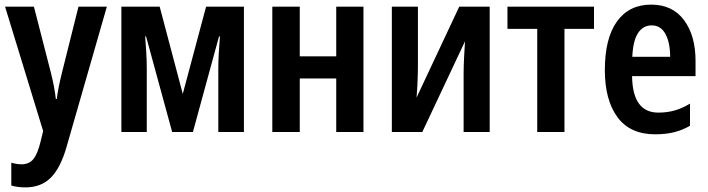

<svg xmlns="http://www.w3.org/2000/svg" viewBox="-20 -572 3070 832"><path d="M2 -543H127L201 -255Q208 -227 213.5 -198.5Q219 -170 222 -143H226Q229 -167 234.5 -195Q240 -223 248 -255L320 -543H443L268 66Q242 156 200 198Q158 240 90 240Q73 240 58 238Q43 236 29 232V133Q39 136 50.5 138Q62 140 73 140Q106 140 124.5 117.5Q143 95 156 41L167 -4Z M1037 -543V0H926V-275Q926 -305 928 -340.5Q930 -376 933 -414H929L816 0H726L613 -414H609Q612 -378 614 -342Q616 -306 616 -275V0H506V-543H672L772 -165L873 -543Z M1279 -543V-328H1437V-543H1555V0H1437V-232H1279V0H1160V-543Z M1791 -543V-292Q1791 -260 1789.5 -222Q1788 -184 1785 -149L1970 -543H2102V0H1989V-250Q1989 -284 1991 -323Q1993 -362 1995 -393L1810 0H1678V-543Z M2554 -447H2426V0H2308V-447H2179V-543H2554Z M2802 -552Q2894 -552 2944 -485Q2994 -418 2994 -308V-242H2719Q2721 -84 2833 -84Q2870 -84 2902.5 -93Q2935 -102 2970 -123V-27Q2937 -8 2901 1Q2865 10 2819 10Q2710 10 2655.5 -64.5Q2601 -139 2601 -268Q2601 -406 2653.5 -479Q2706 -552 2802 -552ZM2804 -462Q2767 -462 2745 -429Q2723 -396 2720 -326H2884Q2884 -386 2864 -424Q2844 -462 2804 -462Z"/></svg>

Font: Noto Sans Disp Cond SemBd
Style: Regular
Weight: 600
Width: 3
Designer: Monotype Design Team
Foundry: Monotype Imaging Inc.
Version: Version 2.000;GOOG;noto-source:20170915:90ef993387c0; ttfaut